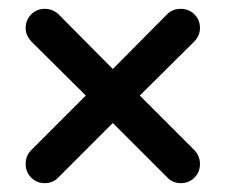

<svg xmlns="http://www.w3.org/2000/svg" viewBox="-20 -567 509 434"><path d="M81 -153Q63 -153 50.5 -165.5Q38 -178 38 -196Q38 -215 50 -227L174 -351L50 -474Q38 -488 38 -503Q38 -522 50.5 -534.5Q63 -547 81 -547Q99 -547 112 -535L235 -411L358 -535Q370 -547 389 -547Q407 -547 419.5 -534.5Q432 -522 432 -504Q432 -487 420 -474L296 -351L420 -227Q432 -214 432 -196Q432 -178 419.5 -165.5Q407 -153 389 -153Q371 -153 359 -165L235 -289L111 -165Q99 -153 81 -153Z"/></svg>

Font: Comfortaa Medium
Style: Regular
Weight: 500
Designer: Johan Aakerlund
Foundry: Johan Aakerlund
Version: Version 3.104; ttfautohint (v1.8.1.43-b0c9)